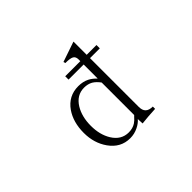

<svg xmlns="http://www.w3.org/2000/svg" viewBox="-136 -978 1273 1273"><g transform="rotate(-45 500.0 -342.0)"><path d="M589.8 5.9Q627.9 2 651.4 0Q677.7 -2 716.8 -3.9V-25.4Q681.6 -25.4 665 -42Q649.4 -57.6 649.4 -89.8V-546.9H741.2V-578.1H649.4V-702.1L506.8 -653.3L510.7 -639.6Q556.6 -639.6 573.2 -629.9Q589.8 -620.1 589.8 -594.7V-578.1H448.2V-546.9H589.8V-415Q564.5 -441.4 539.1 -454.1Q505.9 -470.7 462.9 -470.7Q370.1 -470.7 316.4 -393.6Q269.5 -325.2 269.5 -225.6Q269.5 -129.9 319.3 -59.6Q374 17.6 462.9 17.6Q502.9 17.6 538.1 0Q568.4 -14.6 587.9 -37.1ZM589.8 -377.9V-73.2L584 -67.4Q563.5 -43.9 547.9 -34.2Q520.5 -16.6 483.4 -16.6Q413.1 -16.6 372.1 -83Q335.9 -141.6 335.9 -225.6Q335.9 -310.5 372.1 -370.1Q413.1 -436.5 483.4 -436.5Q517.6 -436.5 543.9 -421.9Q568.4 -407.2 589.8 -377.9Z"/></g></svg>

Font: BatangChe
Style: Regular
Weight: 400
Monospace: yes
Version: Version 2.21